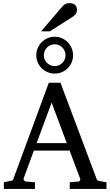

<svg xmlns="http://www.w3.org/2000/svg" viewBox="-20 -1222 714 1242"><path d="M314 -558.1 216.8 -295.9H412.1ZM431.2 0V-43L488.8 -47.9Q493.7 -47.9 497.1 -54.4Q500.5 -61 499 -64.9L430.2 -248H199.2L132.8 -67.9Q131.8 -64.9 132.8 -61.5Q133.8 -58.1 136.2 -54.9Q138.7 -51.8 141.6 -49.8Q144.5 -47.9 147 -47.9L206.1 -43V0H4.9V-43L63 -55.2L295.9 -687H371.1L603 -69.8Q606.4 -59.6 609.6 -56.2Q612.8 -52.7 624 -50.8L668.9 -43V0ZM403.8 -864.3Q403.8 -878.9 398.4 -891.8Q393.1 -904.8 383.5 -914.6Q374 -924.3 361.3 -929.9Q348.6 -935.5 334 -935.5Q319.3 -935.5 306.4 -929.9Q293.5 -924.3 283.9 -914.6Q274.4 -904.8 269 -891.8Q263.7 -878.9 263.7 -864.3Q263.7 -850.1 269 -837.4Q274.4 -824.7 283.9 -815.2Q293.5 -805.7 306.4 -800Q319.3 -794.4 334 -794.4Q348.6 -794.4 361.3 -800Q374 -805.7 383.5 -815.2Q393.1 -824.7 398.4 -837.4Q403.8 -850.1 403.8 -864.3ZM452.6 -864.3Q452.6 -839.8 443.4 -818.4Q434.1 -796.9 418 -780.8Q401.9 -764.6 380.4 -755.4Q358.9 -746.1 334 -746.1Q309.1 -746.1 287.4 -755.4Q265.6 -764.6 249.5 -780.8Q233.4 -796.9 224.1 -818.4Q214.8 -839.8 214.8 -864.3Q214.8 -889.2 224.1 -910.9Q233.4 -932.6 249.5 -949Q265.6 -965.3 287.4 -974.9Q309.1 -984.4 334 -984.4Q358.9 -984.4 380.4 -974.9Q401.9 -965.3 418 -949Q434.1 -932.6 443.4 -910.9Q452.6 -889.2 452.6 -864.3ZM478 -1156.7Q478 -1143.1 471.4 -1133.3Q464.8 -1123.5 455.1 -1116.7L302.7 -1019.5H246.1L378.9 -1174.8Q384.8 -1181.2 389.6 -1186.3Q394.5 -1191.4 400.4 -1194.8Q406.2 -1198.2 413.8 -1200Q421.4 -1201.7 432.1 -1201.7Q445.3 -1201.7 454.1 -1197.5Q462.9 -1193.4 468.3 -1187Q473.6 -1180.7 475.8 -1172.6Q478 -1164.6 478 -1156.7Z"/></svg>

Font: Charis SIL Afr
Style: Regular
Weight: 400
Foundry: SIL International
Version: Version 5.000